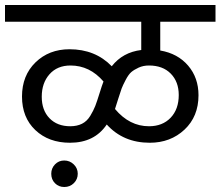

<svg xmlns="http://www.w3.org/2000/svg" viewBox="-42 -662 882 768"><path d="M215 86Q193 86 178 71Q163 56 163 33Q163 11 178 -4.5Q193 -20 215 -20Q237 -20 253 -4.5Q269 11 269 33Q269 55 253.5 70.5Q238 86 215 86ZM673 -282Q673 -335 641 -367.5Q609 -400 554 -400Q531 -400 512.5 -391.5Q494 -383 483 -373.5Q472 -364 460.5 -342Q449 -320 444.5 -308Q440 -296 430.5 -265.5Q421 -235 418 -226Q476 -157 554 -157Q608 -157 640.5 -191Q673 -225 673 -282ZM239 -157Q266 -157 286 -167Q306 -177 319 -198.5Q332 -220 339 -238Q346 -256 356 -288.5Q366 -321 372 -336Q317 -400 240 -400Q187 -400 156 -365Q125 -330 125 -275Q125 -221 156 -189Q187 -157 239 -157ZM820 -575H599V-460Q669 -448 710.5 -399.5Q752 -351 752 -281Q752 -196 696 -143.5Q640 -91 557 -91Q451 -91 385 -164Q336 -91 238 -91Q153 -91 99.5 -141.5Q46 -192 46 -276Q46 -360 100 -412.5Q154 -465 236 -465Q339 -465 405 -397Q449 -453 523 -462V-575H-22V-642H820Z"/></svg>

Font: Hind Regular
Style: Regular
Weight: 400
Designer: Manushi Parikh, Satya Rajpurohit
Foundry: Indian Type Foundry
Version: Version 1.201;PS 1.0;hotconv 1.0.78;makeotf.lib2.5.61930; tt